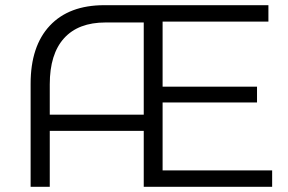

<svg xmlns="http://www.w3.org/2000/svg" viewBox="-20 -720 1109 740"><path d="M534 0V-700H1014.5V-636.8H606.7V-386H970.6V-325H606.7V-63.2H1028.9V0ZM145.4 -215.5V-278.1H570.6V-215.5ZM98 0V-397.1Q98 -542.2 172 -621.1Q246.1 -700 381.7 -700H570.6V-633.4H386.8Q281.8 -633.4 226.8 -572.5Q171.8 -511.5 171.8 -395.4V0Z"/></svg>

Font: Montserrat Alternates Thin
Style: Regular
Weight: 100
Designer: Julieta Ulanovsky
Foundry: Julieta Ulanovsky
Version: Version 9.000